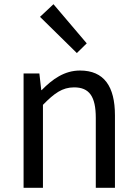

<svg xmlns="http://www.w3.org/2000/svg" viewBox="-20 -892 650 912"><path d="M92 0H184V-394C238 -449 276 -477 332 -477C404 -477 435 -434 435 -332V0H526V-344C526 -482 474 -557 360 -557C286 -557 229 -516 178 -464H176L167 -543H92ZM345 -640 392 -686 234 -872 170 -812Z"/></svg>

Font: GenYoGothic2 TW R
Style: Regular
Weight: 400
Version: Version 2.100;PS 2.1;hotconv 16.6.51;makeotf.lib2.5.65220 DE